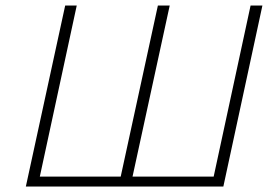

<svg xmlns="http://www.w3.org/2000/svg" viewBox="-20 -678 995 698"><path d="M74 0 217 -658H259L117 0ZM411 0 554 -658H597L454 0ZM749 0 891 -658H934L792 0ZM87 0 94 -36H786L778 0Z"/></svg>

Font: Ysabeau Office ExtraLight
Style: Italic
Weight: 250
Italic angle: -12°
Designer: Christian Thalmann (Catharsis Fonts)
Version: Version 2.001;gftools[0.9.30]; featfreeze: tnum,lnum,ss02